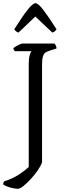

<svg xmlns="http://www.w3.org/2000/svg" viewBox="-48 -976 413 1196"><path d="M64 200Q43 200 15 192Q-13 184 -28 173Q-28 165 -25.5 160Q-23 155 -21 153Q28 138 67 113Q106 88 131 64V-577Q131 -612 137 -632Q143 -652 148 -657H46Q43 -659 39.5 -663.5Q36 -668 35 -675Q40 -681 52 -688Q64 -695 76 -700Q88 -705 94 -705H291Q295 -701 299.5 -693Q304 -685 304 -674L263 -661Q247 -656 236.5 -649.5Q226 -643 220 -626Q214 -609 214 -575V35Q206 58 186.5 86Q167 114 143 140Q119 166 97.5 183Q76 200 64 200ZM67 -773Q57 -776 50 -782.5Q43 -789 41 -794Q91 -873 123.5 -914.5Q156 -956 173 -956Q190 -956 222 -914Q254 -872 304 -794Q302 -789 295 -782.5Q288 -776 278 -773L172 -873Z"/></svg>

Font: Texturina 72pt
Style: Regular
Weight: 400
Designer: Guillermo Torres Carreño
Foundry: Omnibus-Type
Version: Version 1.002; ttfautohint (v1.8.3)